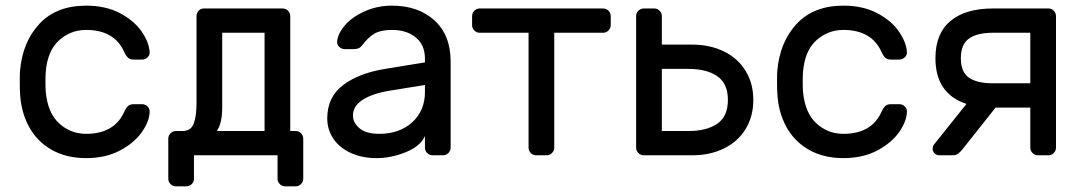

<svg xmlns="http://www.w3.org/2000/svg" viewBox="-20 -550 3835 680"><path d="M420 -154Q427 -169 434 -175Q441 -181 453 -181H483Q494 -181 502 -173.5Q510 -166 510 -156Q510 -122 483 -83Q456 -44 405 -17Q354 10 285 10Q214 10 162 -20Q110 -50 82 -102.5Q54 -155 51 -220Q50 -232 50 -266Q50 -290 51 -300Q60 -402 120 -466Q180 -530 285 -530Q354 -530 404.5 -503.5Q455 -477 481.5 -438.5Q508 -400 510 -366Q511 -355 502.5 -347Q494 -339 483 -339H453Q441 -339 434 -345Q427 -351 420 -366Q385 -444 285 -444Q230 -444 189 -407Q148 -370 142 -295Q141 -284 141 -259Q141 -236 142 -225Q149 -150 189.5 -113Q230 -76 285 -76Q385 -76 420 -154Z M702 -520H981Q992 -520 1000 -512Q1008 -504 1008 -493V-86H1027Q1038 -86 1046 -78Q1054 -70 1054 -59V83Q1054 94 1046 102Q1038 110 1027 110H990Q979 110 971 102Q963 94 963 83V0H667V83Q667 94 659 102Q651 110 640 110H603Q592 110 584 102Q576 94 576 83V-59Q576 -70 584 -78Q592 -86 603 -86H626Q656 -86 666 -112Q676 -138 676 -185V-493Q676 -504 683.5 -512Q691 -520 702 -520ZM767 -434V-169Q767 -114 748 -86H917V-434Z M1485 -329V-342Q1485 -391 1452.5 -417.5Q1420 -444 1368 -444Q1328 -444 1305.5 -430.5Q1283 -417 1263 -390Q1257 -382 1250 -379Q1243 -376 1231 -376H1201Q1190 -376 1181.5 -384Q1173 -392 1174 -403Q1177 -433 1203.5 -462.5Q1230 -492 1274 -511Q1318 -530 1368 -530Q1461 -530 1518.5 -478Q1576 -426 1576 -332V-27Q1576 -16 1568 -8Q1560 0 1549 0H1512Q1501 0 1493 -8Q1485 -16 1485 -27V-68Q1469 -32 1417 -11Q1365 10 1313 10Q1262 10 1222 -8.5Q1182 -27 1160.5 -59Q1139 -91 1139 -131Q1139 -206 1195 -248.5Q1251 -291 1344 -306ZM1485 -249 1367 -230Q1302 -220 1266 -197.5Q1230 -175 1230 -141Q1230 -116 1253 -96Q1276 -76 1323 -76Q1395 -76 1440 -117Q1485 -158 1485 -224Z M2143 -493V-461Q2143 -450 2135 -442Q2127 -434 2116 -434H1943V-27Q1943 -16 1935 -8Q1927 0 1916 0H1879Q1868 0 1860 -8Q1852 -16 1852 -27V-434H1679Q1668 -434 1660 -442Q1652 -450 1652 -461V-493Q1652 -504 1660 -512Q1668 -520 1679 -520H2116Q2127 -520 2135 -512Q2143 -504 2143 -493Z M2233 -493Q2233 -504 2241 -512Q2249 -520 2260 -520H2297Q2308 -520 2316 -512Q2324 -504 2324 -493V-392H2432Q2495 -392 2544.5 -367.5Q2594 -343 2621 -298.5Q2648 -254 2648 -196Q2648 -138 2621 -93.5Q2594 -49 2544.5 -24.5Q2495 0 2432 0H2260Q2249 0 2241 -8Q2233 -16 2233 -27ZM2324 -306V-86H2418Q2483 -86 2520.5 -112Q2558 -138 2558 -196Q2558 -254 2520.5 -280Q2483 -306 2418 -306Z M3102 -154Q3109 -169 3116 -175Q3123 -181 3135 -181H3165Q3176 -181 3184 -173.5Q3192 -166 3192 -156Q3192 -122 3165 -83Q3138 -44 3087 -17Q3036 10 2967 10Q2896 10 2844 -20Q2792 -50 2764 -102.5Q2736 -155 2733 -220Q2732 -232 2732 -266Q2732 -290 2733 -300Q2742 -402 2802 -466Q2862 -530 2967 -530Q3036 -530 3086.5 -503.5Q3137 -477 3163.5 -438.5Q3190 -400 3192 -366Q3193 -355 3184.5 -347Q3176 -339 3165 -339H3135Q3123 -339 3116 -345Q3109 -351 3102 -366Q3067 -444 2967 -444Q2912 -444 2871 -407Q2830 -370 2824 -295Q2823 -284 2823 -259Q2823 -236 2824 -225Q2831 -150 2871.5 -113Q2912 -76 2967 -76Q3067 -76 3102 -154Z M3720 -493V-27Q3720 -16 3712 -8Q3704 0 3693 0H3656Q3645 0 3637 -8Q3629 -16 3629 -27V-169H3506L3387 -19Q3380 -11 3373 -5.5Q3366 0 3355 0H3307Q3297 0 3290 -7Q3283 -14 3283 -23Q3283 -31 3287 -37L3403 -182Q3293 -218 3293 -344Q3293 -431 3346 -475.5Q3399 -520 3497 -520H3693Q3704 -520 3712 -512Q3720 -504 3720 -493ZM3629 -255V-434H3497Q3441 -434 3412 -413.5Q3383 -393 3383 -344Q3383 -295 3411.5 -275Q3440 -255 3497 -255Z"/></svg>

Font: Rubik
Style: Regular
Weight: 400
Designer: Hubert & Fischer
Foundry: Hubert & Fischer
Version: Version 1.100